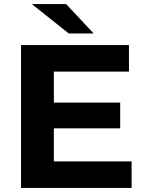

<svg xmlns="http://www.w3.org/2000/svg" viewBox="-20 -921 711 941"><path d="M244 -130H625V0H83V-700H612V-570H244V-418H569V-292H244ZM317 -757 136 -901H304L439 -757Z"/></svg>

Font: Montserrat Z
Style: Bold
Weight: 700
Designer: Julieta Ulanovsky
Foundry: Julieta Ulanovsky
Version: Version 8.000